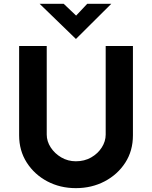

<svg xmlns="http://www.w3.org/2000/svg" viewBox="-20 -977 796 1005"><path d="M224.6 -272.5Q224.6 -237.3 245.6 -205.1Q266.6 -172.9 301.3 -152.8Q335.9 -132.8 377 -132.8Q421.9 -132.8 457 -152.8Q492.2 -172.9 512.7 -205.1Q533.2 -237.3 533.2 -272.5V-736.3H675.8V-268.6Q675.8 -187.5 635.7 -125.5Q595.7 -63.5 527.8 -27.8Q460 7.8 377 7.8Q294.9 7.8 227.5 -27.8Q160.2 -63.5 120.1 -126Q80.1 -188.5 80.1 -268.6V-736.3H224.6ZM313.5 -957 391.6 -882.8 357.4 -873 436.5 -957H562.5L377.9 -773.4H377L187.5 -957Z"/></svg>

Font: Josefin Sans CFJ
Style: Bold
Weight: 700
Designer: Santiago Orozco
Foundry: Typemade
Version: Version 2.001